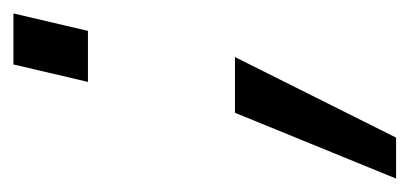

<svg xmlns="http://www.w3.org/2000/svg" viewBox="-184 -299 610 286"><g transform="rotate(-90 121.0 -156.0)"><path d="M-2 129 96 -111H179L59 129ZM142 -330 168 -441H244L218 -330Z"/></g></svg>

Font: Titillium Web
Style: Italic
Weight: 400
Italic angle: -13°
Version: Version 1.002;PS 57.000;hotconv 1.0.70;makeotf.lib2.5.55311